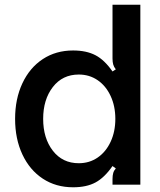

<svg xmlns="http://www.w3.org/2000/svg" viewBox="-20 -783 680 814"><path d="M44 -279Q44 -364 75 -430Q106 -496 161.5 -532.5Q217 -569 290 -569Q346 -569 384.5 -549Q423 -529 457 -480L471 -489Q463 -499 460 -509.5Q457 -520 457 -535V-763H575V0H457V-24Q457 -39 460 -49.5Q463 -60 471 -69L457 -79Q423 -30 385 -9.5Q347 11 290 11Q217 11 161.5 -25.5Q106 -62 75 -128Q44 -194 44 -279ZM469 -279Q469 -333 449 -376Q429 -419 394 -443Q359 -467 314 -467Q245 -467 204 -414Q163 -361 163 -279Q163 -197 204 -144Q245 -91 314 -91Q359 -91 394 -115Q429 -139 449 -182Q469 -225 469 -279Z"/></svg>

Font: Open Sauce Sans SemiBold
Style: Regular
Weight: 600
Designer: Alfredo Marco Pradil
Foundry: Creative Sauce Fz LLC
Version: Version 1.477